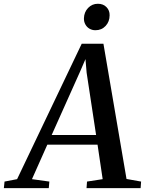

<svg xmlns="http://www.w3.org/2000/svg" viewBox="-89 -974 752 994"><path d="M-69 0 -65.5 -34 -0.5 -46.5 334 -747.5H446.5L566 -47.5L641.5 -34L639 0H359L361.5 -34L442.5 -46.5L416 -225H156L76.5 -46.5L166.5 -34L163.5 0ZM178.5 -275H408.5L359.5 -597.5L353.5 -668L326.5 -605.5ZM405 -817.5Q388 -817.5 374.2 -825.5Q360.5 -833.5 352.8 -847.8Q345 -862 345.5 -879.5Q346.5 -911.5 367.2 -933Q388 -954.5 417.5 -954.5Q445.5 -954.5 462.2 -937.2Q479 -920 478.5 -895Q478.5 -862 457.8 -839.8Q437 -817.5 405 -817.5Z"/></svg>

Font: Merriweather 60pt Medium
Style: Italic
Weight: 500
Italic angle: -7.8°
Version: Version 2.101